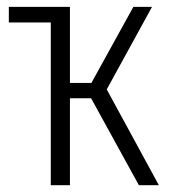

<svg xmlns="http://www.w3.org/2000/svg" viewBox="-20 -543 497 563"><path d="M293 -280.8 445.8 0H387.2L247.1 -254.9H185.1V0H128.9V-477.1H5.9V-522.9H185.1V-299.8H248L371.1 -522.9H425.8Z"/></svg>

Font: Fira Sans Compressed Light
Style: Regular
Weight: 300
Width: 1
Designer: Carrois Corporate & Edenspiekermann AG
Foundry: Carrois Corporate GbR & Edenspiekermann AG
Version: Version 4.203;PS 004.203;hotconv 1.0.88;makeotf.lib2.5.64775